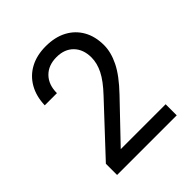

<svg xmlns="http://www.w3.org/2000/svg" viewBox="-202 -872 1004 1004"><g transform="rotate(-45 300.0 -370.0)"><path d="M86 0V-83L329 -343Q382 -399 404 -443Q426 -487 426 -529Q426 -589 391.5 -624.5Q357 -660 298 -660Q237 -660 201.5 -623.5Q166 -587 166 -525H76Q78 -591 106 -639.5Q134 -688 183 -714Q232 -740 298 -740Q366 -740 415 -714Q464 -688 491 -640.5Q518 -593 518 -528Q518 -476 489.5 -418Q461 -360 392 -288L195 -82H527V0Z"/></g></svg>

Font: Atlassian Mono
Style: Regular
Weight: 400
Monospace: yes
Designer: Philipp Nurullin, Konstantin Bulenkov
Foundry: Modifications by Atlassian Pty Ltd, manufactured by JetBrains
Version: Version 2.304